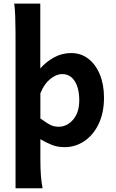

<svg xmlns="http://www.w3.org/2000/svg" viewBox="-20 -801 639 1061"><path d="M58.6 -781.2H202.6V-422.9Q235.8 -460.4 279.3 -484.1Q322.8 -507.8 373 -507.8Q427.7 -507.8 468.5 -476.1Q509.3 -444.3 532 -388.7Q554.7 -333 554.7 -261.2Q554.7 -177.7 525.4 -116.5Q496.1 -55.2 446.5 -21.5Q397 12.2 336.9 12.2Q298.3 12.2 267.8 0.2Q237.3 -11.7 203.1 -31.7Q203.1 -5.4 203.1 20.8Q203.1 46.9 203.1 73.2Q203.1 131.8 206.1 169.9Q209 208 215.3 239.3H65.9V-551.8Q65.9 -586.9 65.7 -629.9Q65.4 -672.9 64 -713.4Q62.5 -753.9 58.6 -781.2ZM203.1 -285.6V-146.5Q240.7 -119.1 260 -109.9Q279.3 -100.6 304.7 -100.6Q349.6 -100.6 383.8 -139.6Q418 -178.7 418 -246.6Q418 -313 393.1 -352.3Q368.2 -391.6 323.7 -391.6Q291 -391.6 257.6 -364.5Q224.1 -337.4 203.1 -285.6Z"/></svg>

Font: Andika
Style: Bold
Weight: 700
Designer: Victor Gaultney, Annie Olsen, Julie Remington, Don Collingsworth, Eric Hays, Becca Hirsbrunner
Foundry: SIL International
Version: Version 6.101